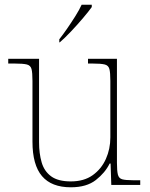

<svg xmlns="http://www.w3.org/2000/svg" viewBox="-20 -786 637 816"><path d="M281 10Q199 10 158.5 -37.5Q118 -85 118 -184V-442Q118 -477 114 -492.5Q110 -508 94 -512Q78 -516 41 -516H15V-536H146V-181Q146 -134 157 -96Q168 -58 197.5 -36.5Q227 -15 281 -15Q337 -15 374 -41.5Q411 -68 430 -110.5Q449 -153 449 -202V-442Q449 -477 445 -492.5Q441 -508 425 -512Q409 -516 372 -516H354V-536H477V-94Q477 -60 481 -44Q485 -28 499.5 -24Q514 -20 544 -20H576V0H453L450 -91H446Q427 -52 387.5 -21Q348 10 281 10ZM232 -619Q247 -638 265 -664Q283 -690 300 -717Q317 -744 327 -766H370V-756Q358 -739 333.5 -710Q309 -681 282 -652.5Q255 -624 234 -606H232Z"/></svg>

Font: Noto Serif Tamil Thin
Style: Italic
Weight: 100
Italic angle: -12°
Designer: Indian Type Foundry, Tom Grace, and the Monotype Design Team
Foundry: Monotype Imaging Inc.
Version: Version 2.003; ttfautohint (v1.8.4.7-5d5b)